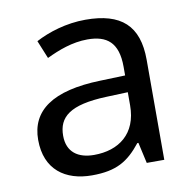

<svg xmlns="http://www.w3.org/2000/svg" viewBox="-67 -613 695 690"><g transform="rotate(-10 280.5 -267.5)"><path d="M288 -545C218 -545 152 -524 105 -499L132 -433C176 -454 227 -474 283 -474C353 -474 394 -444 394 -355V-323L303 -320C128 -315 46 -256 46 -149C46 -40 118 10 215 10C305 10 348 -17 395 -76H399L416 0H480V-365C480 -490 418 -545 288 -545ZM314 -259 393 -262V-214C393 -110 325 -61 235 -61C177 -61 137 -88 137 -148C137 -216 180 -254 314 -259Z"/></g></svg>

Font: Noto Sans Inscriptional Parthian
Style: Regular
Weight: 400
Designer: Monotype Design Team
Foundry: Monotype Imaging Inc.
Version: Version 2.003